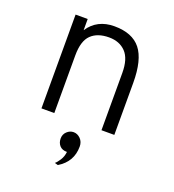

<svg xmlns="http://www.w3.org/2000/svg" viewBox="-138 -631 892 983"><g transform="rotate(20 308.0 -139.5)"><path d="M507 -283V0H437V-312Q437 -389 403 -424.5Q369 -460 312 -460Q249 -460 214.5 -426.5Q180 -393 180 -314V0H110V-511H176V-450Q224 -523 318 -523Q416 -523 461.5 -466Q507 -409 507 -283ZM270 239Q281 230 293.5 210.5Q306 191 309 165Q282 165 268.5 149.5Q255 134 255 111Q255 88 271 73Q287 58 307 58Q328 58 344.5 74.5Q361 91 361 117Q361 200 288 244Z"/></g></svg>

Font: Overpass Mono Light
Style: Regular
Weight: 300
Monospace: yes
Designer: Delve Withrington, Dave Bailey
Foundry: Delve Fonts
Version: Version 1.000;DELV;Overpass